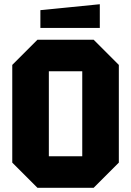

<svg xmlns="http://www.w3.org/2000/svg" viewBox="-20 -888 620 908"><path d="M38 -119V-581L157 -700H423L542 -581V-119L423 0H157ZM211 -551V-149H369V-551ZM171 -756V-840L452 -868V-756Z"/></svg>

Font: Tektur SemiCondensed
Style: Bold
Weight: 700
Width: 4
Designer: Adam Jagosz
Foundry: Adam Jagosz
Version: Version 1.005;gftools[0.9.30]